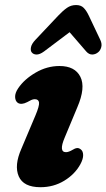

<svg xmlns="http://www.w3.org/2000/svg" viewBox="-20 -748 433 781"><path d="M248.5 -129Q259.5 -129 277 -139.5Q285.5 -145 293.2 -145.8Q301 -146.5 309 -140Q318 -133 318.2 -117.2Q318.5 -101.5 307 -80Q284.5 -39 241.2 -12.8Q198 13.5 144.5 13.5Q75.5 13.5 56.2 -30.8Q37 -75 67 -143L124 -278Q140.5 -317 138.8 -330.8Q137 -344.5 121.5 -344.5Q114.5 -344.5 107.2 -341.2Q100 -338 90.5 -332.5Q67 -320.5 52.5 -329.5Q42 -337 41.5 -353.5Q41 -370 54 -389Q78.5 -425.5 124.8 -452.5Q171 -479.5 222 -479.5Q285 -479.5 307 -435.5Q329 -391.5 294.5 -311.5L243 -188Q218 -129 248.5 -129ZM158.8 -538.5Q141.7 -526 128.5 -526.2Q115.3 -526.5 108.7 -535.5Q103.4 -542.5 106 -556Q108.7 -569.5 123.6 -585.5L216.5 -684Q235.8 -704.5 252.3 -716Q268.8 -727.5 289.5 -727.5Q309.3 -727.5 320.5 -716Q331.8 -704.5 341.4 -684L388.1 -585.5Q395.6 -569.5 391.8 -556Q388.1 -542.5 379.3 -535.5Q368.7 -526.5 355.3 -526.2Q341.9 -526 330.9 -538.5L263.1 -617Z"/></svg>

Font: Fraunces 9pt SuperSoft
Style: Bold Italic
Weight: 700
Italic angle: -16°
Version: Version 1.000;[b76b70a41]